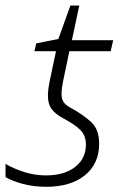

<svg xmlns="http://www.w3.org/2000/svg" viewBox="-38 -679 450 708"><path d="M132.8 9.8Q85.9 9.8 46.6 -0.7Q7.3 -11.2 -17.6 -25.9V-74.7Q12.2 -57.1 51 -44.7Q89.8 -32.2 131.3 -32.2Q198.7 -32.2 238.8 -63.2Q278.8 -94.2 278.8 -145.5Q278.8 -180.7 256.8 -201.2Q234.9 -221.7 195.3 -242.7Q166 -258.3 152.3 -276.9Q138.7 -295.4 138.7 -325.7Q138.7 -337.4 140.4 -351.1Q142.1 -364.7 145 -378.9L168.5 -490.2H88.9L95.7 -519L177.2 -535.2L221.7 -658.7H254.4L227.1 -530.8H379.4L370.1 -490.2H217.8L194.8 -380.4Q191.9 -366.7 190.4 -354.7Q189 -342.8 189 -332.5Q189 -314 196.8 -302.2Q204.6 -290.5 224.6 -280.3Q269 -255.9 298.3 -228.8Q327.6 -201.7 327.6 -148.9Q327.6 -75.2 275.1 -32.7Q222.7 9.8 132.8 9.8Z"/></svg>

Font: Open Sans Light
Style: Italic
Weight: 300
Italic angle: -12°
Designer: Monotype Design Team
Foundry: Monotype Imaging Inc.
Version: Version 3.003; ttfautohint (v1.8.4)